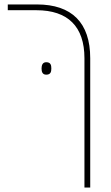

<svg xmlns="http://www.w3.org/2000/svg" viewBox="-20 -604 500 864"><path d="M360 240H386V-342C386 -502 303 -584 146 -584H15V-558H144C285 -558 360 -485 360 -342ZM167 -296C167 -281 171 -268 188 -268C208 -268 211 -281 211 -296C211 -311 208 -324 188 -324C172 -324 167 -311 167 -296Z"/></svg>

Font: Noto Sans Hebrew SemiCondensed Thin
Style: Regular
Weight: 100
Width: 4
Designer: Monotype Design Team
Foundry: Monotype Imaging Inc.
Version: Version 2.004